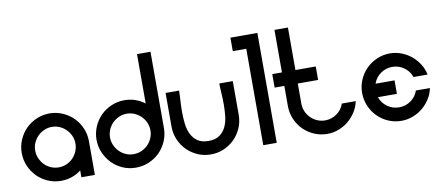

<svg xmlns="http://www.w3.org/2000/svg" viewBox="-57 -787 2298 996"><g transform="rotate(-10 1092.0 -289.5)"><path d="M197 -355Q233 -355 265.5 -341Q298 -327 322 -303Q346 -279 360 -246.5Q374 -214 374 -178V0H303V-36Q280 -18 253 -9Q226 0 197 0Q160 0 128 -14Q96 -28 72 -52Q48 -76 34 -108.5Q20 -141 20 -178Q20 -214 34 -246.5Q48 -279 72 -303Q96 -327 128.5 -341Q161 -355 197 -355ZM197 -284Q175 -284 156 -275.5Q137 -267 122.5 -252.5Q108 -238 99.5 -219Q91 -200 91 -178Q91 -156 99.5 -136.5Q108 -117 122 -102.5Q136 -88 155.5 -79.5Q175 -71 197 -71Q219 -71 238.5 -79.5Q258 -88 272 -102.5Q286 -117 294.5 -136.5Q303 -156 303 -178Q303 -200 294.5 -219Q286 -238 271.5 -252.5Q257 -267 238 -275.5Q219 -284 197 -284Z M591 -355Q651 -355 698 -319V-579H769V-178Q769 -141 755 -108.5Q741 -76 717 -52Q693 -28 660.5 -14Q628 0 591 0Q554 0 522 -14Q490 -28 466 -52.5Q442 -77 428 -109.5Q414 -142 414 -178Q414 -214 428 -246.5Q442 -279 466 -303Q490 -327 522.5 -341Q555 -355 591 -355ZM591 -284Q570 -284 550.5 -275.5Q531 -267 516.5 -252.5Q502 -238 493.5 -218.5Q485 -199 485 -178Q485 -156 493.5 -136.5Q502 -117 516.5 -102.5Q531 -88 550 -79.5Q569 -71 591 -71Q613 -71 632.5 -79.5Q652 -88 666.5 -102.5Q681 -117 689.5 -136.5Q698 -156 698 -178Q698 -200 689.5 -219Q681 -238 666.5 -252.5Q652 -267 632.5 -275.5Q613 -284 591 -284Z M986 0Q949 0 917 -14Q885 -28 861 -52Q837 -76 823 -108.5Q809 -141 809 -178V-355H880Q880 -333 878 -304Q876 -275 876 -243.5Q876 -212 879.5 -181Q883 -150 895 -125.5Q907 -101 928.5 -86Q950 -71 986 -71Q1022 -71 1043.5 -86Q1065 -101 1077 -125.5Q1089 -150 1092.5 -181Q1096 -212 1096 -243.5Q1096 -275 1094 -304Q1092 -333 1092 -355H1163V-178Q1163 -141 1149 -108.5Q1135 -76 1111 -52Q1087 -28 1055 -14Q1023 0 986 0Z M1261 -508H1190V-579H1332V0H1261V-508Z M1600 0Q1563 0 1530.5 -14Q1498 -28 1474 -52Q1450 -76 1436 -108.5Q1422 -141 1422 -178V-284H1371V-355H1422V-579H1493V-355H1600V-284H1493V-178Q1493 -156 1501.5 -136.5Q1510 -117 1524.5 -102.5Q1539 -88 1558.5 -79.5Q1578 -71 1600 -71Q1634 -71 1661.5 -90.5Q1689 -110 1700 -142H1773Q1767 -112 1750.5 -86Q1734 -60 1711 -41Q1688 -22 1659.5 -11Q1631 0 1600 0Z M1990 -355Q2021 -355 2050 -344Q2079 -333 2102 -314Q2125 -295 2141.5 -269Q2158 -243 2164 -213H2090Q2079 -245 2051.5 -264.5Q2024 -284 1990 -284Q1956 -284 1928.5 -264.5Q1901 -245 1890 -213H1990V-142H1890Q1901 -110 1928.5 -90.5Q1956 -71 1990 -71Q2024 -71 2051.5 -90.5Q2079 -110 2090 -142H2164Q2158 -112 2141.5 -86Q2125 -60 2102 -41Q2079 -22 2050 -11Q2021 0 1990 0Q1953 0 1921 -14Q1889 -28 1865 -52Q1841 -76 1827 -108.5Q1813 -141 1813 -178Q1813 -214 1827 -246.5Q1841 -279 1865 -303Q1889 -327 1921.5 -341Q1954 -355 1990 -355Z"/></g></svg>

Font: Googee
Style: Regular
Weight: 400
Designer: Peter Wiegel
Foundry: CATFonts Peter Wiegel
Version: 1.000